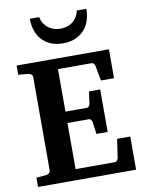

<svg xmlns="http://www.w3.org/2000/svg" viewBox="-98 -977 793 1045"><g transform="rotate(-10 299.0 -454.5)"><path d="M25.9 0V-50.8L81.1 -56.2Q89.8 -57.1 96.9 -62.7Q104 -68.4 104 -78.1V-592.8Q104 -602.5 96.9 -608.4Q89.8 -614.3 81.1 -615.2L25.9 -620.1V-670.9H536.1V-511.2H463.9L448.2 -594.2Q446.3 -601.6 441.7 -607.2Q437 -612.8 430.2 -612.8H244.1V-377.9H362.8Q369.6 -377.9 374.3 -384.3Q378.9 -390.6 379.9 -396L389.2 -463.9H451.2V-229H389.2L379.9 -296.9Q378.9 -302.2 374.3 -308.6Q369.6 -314.9 362.8 -314.9H244.1V-60.1H461.9Q468.3 -60.1 473.6 -66.9Q479 -73.7 480 -79.1L495.1 -183.1H567.9V0ZM453.6 -909.2Q453.6 -875.5 443.8 -845.7Q434.1 -815.9 414.6 -793.9Q395 -772 365.5 -759Q335.9 -746.1 296.4 -746.1Q256.8 -746.1 227.8 -759Q198.7 -772 179.2 -793.9Q159.7 -815.9 150.1 -845.7Q140.6 -875.5 140.6 -909.2H192.4Q197.3 -886.7 208 -871.1Q218.8 -855.5 232.9 -845.7Q247.1 -835.9 263.4 -831.5Q279.8 -827.1 296.4 -827.1Q313.5 -827.1 330.1 -831.5Q346.7 -835.9 360.6 -845.7Q374.5 -855.5 385 -871.1Q395.5 -886.7 400.4 -909.2Z"/></g></svg>

Font: Charis SIL Afr
Style: Bold
Weight: 700
Foundry: SIL International
Version: Version 5.000